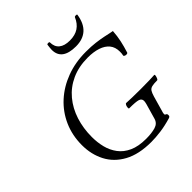

<svg xmlns="http://www.w3.org/2000/svg" viewBox="-238 -1036 1201 1201"><g transform="rotate(-45 362.5 -435.0)"><path d="M405 13Q295 13 223.5 -26Q152 -65 117.5 -131.5Q83 -198 83 -280Q83 -366 115 -438.5Q147 -511 205 -564Q263 -617 341.5 -646.5Q420 -676 514 -676Q562 -676 597.5 -671.5Q633 -667 662 -661Q685 -656 701.5 -652.5Q718 -649 725 -648Q722 -605 714 -568Q706 -531 693 -490Q692 -485 683.5 -484Q675 -483 668 -486.5Q661 -490 662 -495Q664 -503 664.5 -510.5Q665 -518 665 -526Q665 -566 644 -591.5Q623 -617 585 -629.5Q547 -642 497 -642Q416 -642 353.5 -613.5Q291 -585 248.5 -534Q206 -483 184.5 -416Q163 -349 163 -272Q163 -224 174 -180Q185 -136 211.5 -100.5Q238 -65 283 -44.5Q328 -24 395 -24Q445 -24 478.5 -34Q512 -44 521 -76L550 -177Q552 -185 553 -191Q554 -197 554 -201Q554 -221 534 -227.5Q514 -234 455 -234Q451 -234 451.5 -243.5Q452 -253 456 -262Q460 -271 466 -271Q484 -270 515.5 -269Q547 -268 593 -268Q638 -268 668 -269Q698 -270 713 -271Q718 -271 716.5 -262Q715 -253 711 -243.5Q707 -234 702 -234Q672 -234 656 -230Q640 -226 632 -213.5Q624 -201 617 -177L585 -65Q582 -52 585.5 -48.5Q589 -45 594 -43Q599 -41 599 -31Q599 -23 596 -20Q593 -17 588 -15Q534 1 488.5 7Q443 13 405 13ZM494 -743Q433 -743 402 -766Q371 -789 371 -835Q371 -846 372.5 -856.5Q374 -867 375 -877Q376 -880 381 -881Q386 -882 391 -881Q396 -880 396 -877Q396 -837 421 -816.5Q446 -796 493 -796Q540 -796 570.5 -816.5Q601 -837 618 -877Q619 -880 624.5 -881Q630 -882 635.5 -881Q641 -880 640 -877Q630 -810 593 -776.5Q556 -743 494 -743Z"/></g></svg>

Font: Junicode VF
Style: Italic
Weight: 400
Italic angle: -11°
Designer: Peter S. Baker
Version: Version 2.209